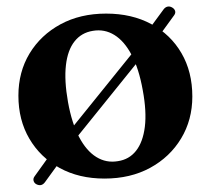

<svg xmlns="http://www.w3.org/2000/svg" viewBox="-20 -526 630 579"><path d="M89.5 29.5Q83 26 81.2 19Q79.5 12 84.5 5.5L165.5 -107.5L175.5 -113.5L397 -388L398.5 -396L473.5 -498Q478.5 -504.5 485.2 -506Q492 -507.5 499 -503.5Q506 -499.5 508 -493.2Q510 -487 505.5 -480.5L424.5 -369L417 -366.5L198 -95L195 -86L115.5 23.5Q105 37.5 89.5 29.5ZM300 -485Q377.5 -485 436 -453.5Q494.5 -422 527.2 -365.8Q560 -309.5 560 -235Q560 -164.5 526.2 -108.5Q492.5 -52.5 433 -20Q373.5 12.5 295 12.5Q218 12.5 159.8 -19.5Q101.5 -51.5 68.5 -107.8Q35.5 -164 35.5 -237.5Q35.5 -309 69.2 -364.8Q103 -420.5 162.5 -452.8Q222 -485 300 -485ZM335.5 -40Q369.5 -45 390.2 -71.2Q411 -97.5 416.8 -143.5Q422.5 -189.5 410.5 -254Q399 -318.5 377 -360.2Q355 -402 325 -420.5Q295 -439 260 -433Q225.5 -427.5 204.8 -401.2Q184 -375 178.8 -329.2Q173.5 -283.5 185 -218.5Q196.5 -154.5 218.5 -112.8Q240.5 -71 270.5 -52.5Q300.5 -34 335.5 -40Z"/></svg>

Font: Fraunces SemiBold
Style: Regular
Weight: 600
Version: Version 1.000;[b76b70a41]